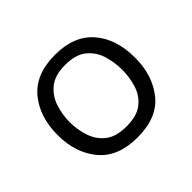

<svg xmlns="http://www.w3.org/2000/svg" viewBox="-86 -785 468 468"><g transform="rotate(-45 148.5 -550.5)"><path d="M149 -408Q82 -408 48.5 -448Q15 -488 15 -550Q15 -613 48.5 -653Q82 -693 149 -693Q214 -693 248 -654Q282 -615 282 -550Q282 -489 249.5 -448.5Q217 -408 149 -408ZM149 -446Q185 -446 204.5 -461.5Q224 -477 231.5 -501.5Q239 -526 239 -551Q239 -577 231.5 -601.5Q224 -626 204.5 -642Q185 -658 149 -658Q113 -658 93.5 -642Q74 -626 66 -601.5Q58 -577 58 -551Q58 -526 66 -501.5Q74 -477 93.5 -461.5Q113 -446 149 -446Z"/></g></svg>

Font: Darker Grotesque Light Medium
Style: Regular
Weight: 500
Version: Version 1.000;gftools[0.9.28]